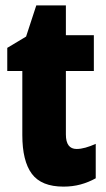

<svg xmlns="http://www.w3.org/2000/svg" viewBox="-20 -684 394 714"><path d="M265 -130Q280 -130 298 -135Q316 -140 336 -149V-21Q309 -6 279.5 2Q250 10 216 10Q134 10 98.5 -37.5Q63 -85 63 -182V-420H7V-506L77 -548L115 -664H225V-553H329V-420H225V-184Q225 -130 265 -130Z"/></svg>

Font: Noto Sans Tamil ExtraCondensed Black
Style: Regular
Weight: 900
Width: 2
Designer: Jelle Bosma - Monotype Design Team
Foundry: Monotype Imaging Inc.
Version: Version 2.004; ttfautohint (v1.8.4.7-5d5b)